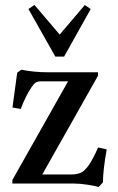

<svg xmlns="http://www.w3.org/2000/svg" viewBox="-20 -740 477 774"><path d="M203.1 -511.7 94.7 -703.6 118.7 -720.2 220.7 -600.6 321.8 -719.7 345.7 -703.6 238.3 -511.7ZM377.9 13.7Q362.8 9.3 332.8 4.6Q302.7 0 279.8 0H29.8V-14.2L254.4 -412.1H143.6Q130.9 -412.1 122.8 -406.2Q114.7 -400.4 105 -385.3Q84 -354 63.5 -300.8L30.3 -306.6L49.3 -446.8L65.9 -459Q117.2 -448.7 171.9 -448.7H375V-434.6L150.4 -36.6H264.6Q290.5 -36.6 306.2 -43.9Q321.8 -51.3 338.1 -74.5Q354.5 -97.7 375.5 -145.5L410.2 -137.7Q395 -53.2 395 -4.9Z"/></svg>

Font: Elstob 8pt Medium
Style: Regular
Weight: 500
Designer: Peter S. Baker
Version: Version 1.015